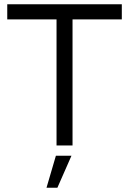

<svg xmlns="http://www.w3.org/2000/svg" viewBox="-20 -682 605 900"><path d="M245 0V-591H14V-662H551V-591H320V0ZM198 198 242 48H315L249 198Z"/></svg>

Font: Questrial
Style: Regular
Weight: 400
Designer: Joe Prince, Laura Meseguer
Foundry: Joe Prince, Laura Meseguer
Version: Version 2.000; ttfautohint (v1.8.3)